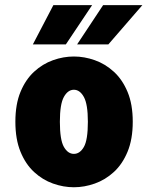

<svg xmlns="http://www.w3.org/2000/svg" viewBox="-20 -738 590 768"><path d="M275.5 11Q233.5 11 192 -3.8Q150.5 -18.5 116.5 -49.8Q82.5 -81 62 -131Q41.5 -181 41.5 -251Q41.5 -321 62 -370.5Q82.5 -420 116.5 -451.2Q150.5 -482.5 192 -497.2Q233.5 -512 275.5 -512Q317.5 -512 359.2 -497.2Q401 -482.5 435.2 -451.2Q469.5 -420 490.2 -370.5Q511 -321 511 -251Q511 -181 490.2 -131Q469.5 -81 435.2 -49.8Q401 -18.5 359.2 -3.8Q317.5 11 275.5 11ZM275.5 -122.5Q299.5 -122.5 315.5 -150.2Q331.5 -178 331.5 -251Q331.5 -321 315.5 -350Q299.5 -379 275.5 -379Q251.5 -379 235.5 -350.2Q219.5 -321.5 219.5 -251Q219.5 -178.5 235.5 -150.5Q251.5 -122.5 275.5 -122.5ZM288.5 -560.5 392.5 -717.5H549.5L413.5 -560.5ZM111.5 -560.5 193.5 -717.5H348.5L243.5 -560.5Z"/></svg>

Font: Trispace SemiCondensed ExtraBold
Style: Regular
Weight: 800
Width: 4
Designer: Tyler Finck
Foundry: Etcetera Type Company
Version: Version 1.210; ttfautohint (v1.8.3)